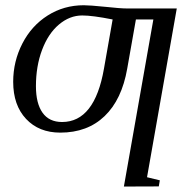

<svg xmlns="http://www.w3.org/2000/svg" viewBox="-20 -491 716 725"><path d="M447.8 213.4 559.1 -417.5H493.2L460.4 -231.9Q439.9 -114.7 375 -52.5Q310.1 9.8 207.5 9.8Q127 9.8 78.4 -42Q29.8 -93.8 29.8 -182.1Q29.8 -259.3 64.5 -326.7Q99.1 -394 160.2 -432.6Q221.2 -471.2 296.4 -471.2Q318.8 -471.2 377 -465.3Q435.1 -459 460.4 -459H647.5L535.2 178.2L583.5 189.9L579.6 212.9ZM214.4 -30.3Q337.4 -30.3 372.6 -231.9L405.3 -417.5Q329.6 -432.6 290.5 -432.6Q243.2 -432.6 202.6 -398.4Q162.1 -364.3 138.9 -302.7Q115.7 -241.2 115.7 -165.5Q115.7 -100.6 140.6 -65.4Q165.5 -30.3 214.4 -30.3Z"/></svg>

Font: Liberation Serif
Style: Italic
Weight: 400
Italic angle: -16.333°
Designer: Steve Matteson
Foundry: Ascender Corporation
Version: Version 2.1.5